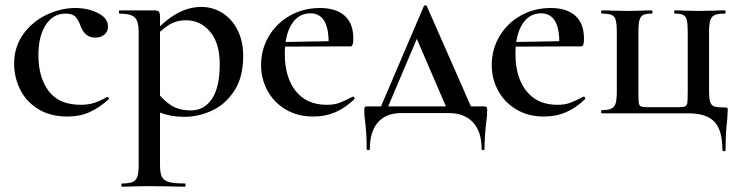

<svg xmlns="http://www.w3.org/2000/svg" viewBox="-20 -425 2768 720"><path d="M33 -186Q33 -249 67 -296.5Q101 -344 154.5 -369.5Q208 -395 263 -395Q310 -395 347.5 -376Q385 -357 385 -325Q385 -308 372.5 -296Q360 -284 337 -284Q298 -284 282 -328Q273 -353 261.5 -363.5Q250 -374 226 -374Q179 -374 151.5 -331.5Q124 -289 124 -218Q124 -135 162.5 -83.5Q201 -32 283 -32Q310 -32 332.5 -39Q355 -46 381 -61H382Q385 -61 387.5 -58Q390 -55 388 -53Q351 -20 315 -4Q279 12 233 12Q168 12 122.5 -16.5Q77 -45 55 -90.5Q33 -136 33 -186Z M438 263Q464 263 477 257.5Q490 252 495 237.5Q500 223 500 194V-305Q500 -347 484.5 -360.5Q469 -374 428 -374Q426 -374 426 -380Q426 -386 428 -386H559Q572 -386 576 -381Q580 -376 580 -362V194Q580 224 587 238Q594 252 613 257.5Q632 263 673 263Q676 263 676 269Q676 275 673 275Q637 275 617 274L539 273L480 274Q465 275 438 275Q435 275 435 269Q435 263 438 263ZM541 -18 569 -79Q597 -45 625 -28Q653 -11 696 -11Q746 -11 775 -54.5Q804 -98 804 -184Q804 -263 768 -306Q732 -349 677 -349Q641 -349 612.5 -331Q584 -313 552 -277L542 -287Q593 -345 639.5 -372Q686 -399 735 -399Q777 -399 813 -377Q849 -355 870.5 -313Q892 -271 892 -215Q892 -136 859 -85Q826 -34 775.5 -10.5Q725 13 673 13Q636 13 608.5 6Q581 -1 541 -18Z M959 -181Q959 -240 988 -289Q1017 -338 1067.5 -366.5Q1118 -395 1180 -395Q1240 -395 1272.5 -366Q1305 -337 1305 -280Q1305 -265 1302.5 -258Q1300 -251 1294 -251H1212Q1217 -375 1144 -375Q1099 -375 1073.5 -334Q1048 -293 1048 -223Q1048 -135 1089 -83.5Q1130 -32 1205 -32Q1233 -32 1252 -39Q1271 -46 1302 -62L1304 -63Q1306 -63 1308.5 -59Q1311 -55 1309 -53Q1273 -19 1236 -3.5Q1199 12 1156 12Q1095 12 1050.5 -15Q1006 -42 982.5 -86Q959 -130 959 -181ZM1018 -267 1240 -271V-251L1019 -250Z M1581 -401 1757 -1H1663L1538 -291L1574 -352L1425 -1H1398L1569 -401Q1571 -405 1575.5 -405Q1580 -405 1581 -401ZM1349 30Q1346 8 1346 -12Q1346 -21 1348 -23.5Q1350 -26 1357 -26H1795Q1803 -26 1805 -23Q1807 -20 1807 -12Q1807 0 1806 10.5Q1805 21 1804 29Q1797 85 1797 133Q1797 138 1791.5 138Q1786 138 1786 133Q1786 68 1753.5 33.5Q1721 -1 1663 -1H1485Q1428 -1 1397.5 33.5Q1367 68 1367 133Q1367 138 1361 138Q1355 138 1355 133Q1355 72 1349 30Z M1824 -181Q1824 -240 1853 -289Q1882 -338 1932.5 -366.5Q1983 -395 2045 -395Q2105 -395 2137.5 -366Q2170 -337 2170 -280Q2170 -265 2167.5 -258Q2165 -251 2159 -251H2077Q2082 -375 2009 -375Q1964 -375 1938.5 -334Q1913 -293 1913 -223Q1913 -135 1954 -83.5Q1995 -32 2070 -32Q2098 -32 2117 -39Q2136 -46 2167 -62L2169 -63Q2171 -63 2173.5 -59Q2176 -55 2174 -53Q2138 -19 2101 -3.5Q2064 12 2021 12Q1960 12 1915.5 -15Q1871 -42 1847.5 -86Q1824 -130 1824 -181ZM1883 -267 2105 -271V-251L1884 -250Z M2689 137Q2689 142 2695 142Q2701 142 2701 137Q2701 72 2707 24Q2709 -4 2709 -11Q2709 -19 2707.5 -20.5Q2706 -22 2697 -22Q2671 -22 2659.5 -25.5Q2648 -29 2643.5 -41.5Q2639 -54 2639 -81V-305Q2639 -335 2643.5 -349Q2648 -363 2660 -368.5Q2672 -374 2698 -374Q2701 -374 2701 -380Q2701 -386 2698 -386Q2670 -386 2655 -385L2598 -384L2549 -385Q2535 -386 2511 -386Q2508 -386 2508 -380Q2508 -374 2511 -374Q2532 -374 2542 -369Q2552 -364 2555.5 -349.5Q2559 -335 2559 -305V-83Q2559 -50 2557.5 -39.5Q2556 -29 2549 -26Q2542 -23 2522 -23H2410Q2390 -23 2383.5 -26Q2377 -29 2375.5 -39Q2374 -49 2374 -81V-305Q2374 -335 2378 -349.5Q2382 -364 2392 -369Q2402 -374 2424 -374Q2427 -374 2427 -380Q2427 -386 2424 -386Q2400 -386 2386 -385L2333 -384L2279 -385Q2264 -386 2237 -386Q2234 -386 2234 -380Q2234 -374 2237 -374Q2262 -374 2273.5 -369Q2285 -364 2289 -349.5Q2293 -335 2293 -305V-83Q2293 -53 2289 -38.5Q2285 -24 2273 -18Q2261 -12 2237 -12Q2234 -12 2234 -6Q2234 0 2237 0H2561Q2629 0 2659 31.5Q2689 63 2689 137Z"/></svg>

Font: Cormorant Garamond SemiBold
Style: Regular
Weight: 600
Designer: Christian Thalmann (Catharsis Fonts)
Foundry: Catharsis Fonts
Version: Version 4.000